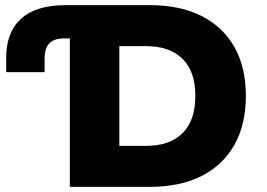

<svg xmlns="http://www.w3.org/2000/svg" viewBox="-20 -725 1036 745"><path d="M251 0V-576H231Q190 -576 171.5 -557Q153 -538 153 -496V-445H4V-501Q4 -600 62 -652.5Q120 -705 234 -705H561Q679 -705 762 -663Q845 -621 889.5 -542.5Q934 -464 934 -353Q934 -242 889.5 -163Q845 -84 762 -42Q679 0 561 0ZM443 -159H547Q639 -159 688.5 -208.5Q738 -258 738 -353Q738 -448 688 -497Q638 -546 547 -546H443Z"/></svg>

Font: Nunito Sans 7pt Black
Style: Regular
Weight: 900
Designer: Vernon Adams
Foundry: Vernon Adams
Version: Version 3.101;gftools[0.9.27]